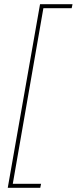

<svg xmlns="http://www.w3.org/2000/svg" viewBox="-20 -740 366 916"><path d="M171 -720H326L322 -701H187L41 137H176L172 156H17Z"/></svg>

Font: Fixel Italic Variable 20240409 Display Thin
Style: Italic
Weight: 100
Italic angle: -10°
Designer: AlfaBravo + MacPaw
Foundry: Kyrylo Tkachov, Marchela Mozhyna, Serhii Makarenko, Maria Weinstein, Zakhar Kryvoshyya
Version: Version 1.211;Glyphs 3.2 (3225)